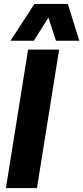

<svg xmlns="http://www.w3.org/2000/svg" viewBox="-20 -951 421 971"><path d="M10 0 122 -700H279L167 0ZM33 -745 154 -931H323L381 -745H263L225 -862L151 -745Z"/></svg>

Font: Georama
Style: Bold Italic
Weight: 700
Italic angle: -9°
Designer: Jean-Baptiste Levee
Foundry: Production Type
Version: Version 1.000